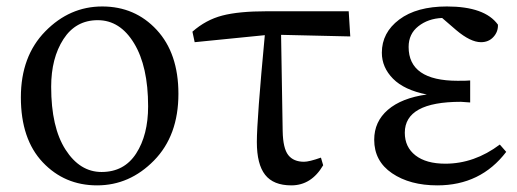

<svg xmlns="http://www.w3.org/2000/svg" viewBox="-20 -554 1583 588"><path d="M43.9 -255.9Q43.9 -381.8 118.7 -458Q193.4 -534.2 293 -534.2Q393.6 -534.2 460 -462.4Q526.4 -390.6 526.4 -266.6Q526.4 -138.7 451.7 -62.5Q377 13.7 277.3 13.7Q177.7 13.7 110.8 -57.1Q43.9 -127.9 43.9 -255.9ZM291 -27.3Q360.4 -27.3 397 -84Q433.6 -140.6 433.6 -228.5Q433.6 -350.6 390.6 -421.4Q347.7 -492.2 279.3 -492.2Q211.9 -492.2 174.3 -434.1Q136.7 -376 136.7 -288.1Q136.7 -164.1 180.7 -95.7Q224.6 -27.3 291 -27.3Z M840.8 -447.3 845.7 -152.3Q846.7 -99.6 862.8 -79.1Q878.9 -58.6 911.1 -58.6Q926.8 -58.6 962.9 -71.3L969.7 -47.9Q933.6 13.7 872.1 13.7Q817.4 13.7 792 -18.6Q766.6 -50.8 766.6 -119.1Q766.6 -187.5 791 -446.3L576.2 -424.8L569.3 -457Q610.4 -493.2 660.6 -506.3Q710.9 -519.5 796.9 -519.5H1047.9L1052.7 -442.4Z M1510.7 -111.3 1530.3 -88.9Q1452.1 13.7 1319.3 13.7Q1235.4 13.7 1180.7 -23.4Q1126 -60.5 1126 -126Q1126 -181.6 1168 -217.8Q1210 -253.9 1287.1 -264.6Q1217.8 -278.3 1183.6 -313Q1149.4 -347.7 1149.4 -392.6Q1149.4 -454.1 1202.6 -494.1Q1255.9 -534.2 1348.6 -534.2Q1464.8 -534.2 1504.9 -478.5Q1505.9 -457 1491.2 -440.9Q1476.6 -424.8 1453.1 -424.8Q1420.9 -424.8 1377 -461.9L1334 -499Q1291 -497.1 1261.2 -473.6Q1231.4 -450.2 1231.4 -410.2Q1231.4 -306.6 1381.8 -306.6Q1410.2 -306.6 1419.9 -307.6V-240.2Q1394.5 -242.2 1391.6 -242.2Q1219.7 -242.2 1219.7 -147.5Q1219.7 -103.5 1252.4 -78.1Q1285.2 -52.7 1343.8 -52.7Q1432.6 -52.7 1510.7 -111.3Z"/></svg>

Font: GenYoMin TW TTF Medium
Style: Regular
Weight: 500
Version: Version 1.300